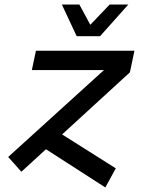

<svg xmlns="http://www.w3.org/2000/svg" viewBox="-20 -755 640 844"><path d="M74 0 16 -65 437 -447H120L138 -532H571L551 -437L253 -164L489 -15L443 69L182 -99ZM544 -735 420 -596H317L252 -735H329L377 -646L462 -735Z"/></svg>

Font: Geist Mono Medium
Style: Italic
Weight: 500
Italic angle: -12°
Monospace: yes
Designer: Basement.studio, Andrés Briganti, Mateo Zaragoza
Foundry: Basement.studio, Vercel, Andrés Briganti, Guido Ferreyra, Mateo Zaragoza
Version: Version 1.500; ttfautohint (v1.8.4.7-5d5b)